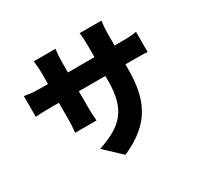

<svg xmlns="http://www.w3.org/2000/svg" viewBox="-180 -1024 1360 1316"><g transform="rotate(-30 500.0 -366.5)"><path d="M764 -613V-707C764 -748 768 -780 771 -806H599C603 -781 605 -748 605 -707V-613H395V-695C395 -738 399 -772 402 -796H230C233 -772 237 -737 237 -696V-613H165C111 -613 75 -620 52 -624V-460C81 -462 111 -464 165 -464H237V-343C237 -294 234 -255 231 -230H400C398 -255 395 -294 395 -343V-464H605V-428C605 -202 524 -115 324 -49L454 73C703 -36 764 -195 764 -432V-464H818C875 -464 910 -464 938 -461V-621C903 -615 875 -613 817 -613Z"/></g></svg>

Font: Noto Sans CJK JP Black
Style: Regular
Weight: 900
Designer: Ryoko NISHIZUKA (kana & ideographs); Paul D. Hunt (Latin, Greek & Cyrillic); Wenlong ZHANG (bopomofo); Sandoll Communica
Foundry: Adobe Systems Incorporated
Version: Version 1.004;PS 1.004;hotconv 1.0.82;makeotf.lib2.5.63406